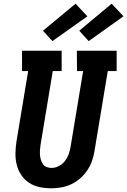

<svg xmlns="http://www.w3.org/2000/svg" viewBox="-20 -1009 687 1037"><path d="M257 8Q224 8 193.5 1.5Q163 -5 137.5 -21.5Q112 -38 95 -63.5Q78 -89 70.5 -118.5Q63 -148 63.5 -180.5Q64 -213 69 -245L132 -625H99V-735H313V-625H265L199 -227Q197 -213 196 -199Q195 -185 196 -171.5Q197 -158 201 -145.5Q205 -133 212 -122.5Q219 -112 232 -107Q245 -102 259 -102Q278 -102 297.5 -112Q317 -122 330 -138.5Q343 -155 350.5 -175Q358 -195 361 -215L429 -625H396L395 -735H610V-625H562L491 -197Q487 -170 478 -143Q469 -116 453 -91.5Q437 -67 414.5 -47Q392 -27 366 -14.5Q340 -2 312 3Q284 8 257 8ZM459 -787 408 -843 583 -989 647 -921ZM263 -787 212 -843 388 -989 452 -921Z"/></svg>

Font: Iosevka Etoile Extrabold
Style: Italic
Weight: 800
Italic angle: -9°
Designer: Belleve Invis
Foundry: Belleve Invis
Version: Version 22.1.2; ttfautohint (v1.8.4)